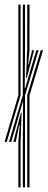

<svg xmlns="http://www.w3.org/2000/svg" viewBox="-20 -820 208 840"><path d="M79.8 0V-207.8L81 -372H79L52.5 -278.2L29.2 -199.2H19.2L79.8 -403.2V-800H89.5V-597.5L88.2 -433.8H90.2L119 -533.8L138.8 -600H148.8L89.5 -403V0ZM60.2 0V-199L66.2 -272.8H63.8L51 -208.5L48.8 -199.2H38.5L71.2 -325.8H74.5L70 -198.5V0ZM99.2 0V-403L158.2 -600H168.2L109.2 -402.8V0ZM0 -199.2 60.2 -403.5V-800H70V-403L9.8 -199.2ZM94 -479 99 -605.2 99.2 -800H109.2V-599.8L103.2 -538.2H105.5L119 -593.8V-600H129.2L97.2 -479Z"/></svg>

Font: Big Shoulders Inline Text ExtraLight
Style: Regular
Weight: 250
Version: Version 2.002